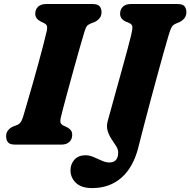

<svg xmlns="http://www.w3.org/2000/svg" viewBox="-20 -720 948 956"><path d="M282.5 -133.5Q278.5 -115 282.5 -107Q286.5 -99 296.5 -94.5L312.5 -87Q326 -80 332.8 -71.2Q339.5 -62.5 339.5 -48.5Q339.5 -26.5 325.2 -13.2Q311 0 286 0H56Q28.5 0 19.5 -11.8Q10.5 -23.5 10.5 -41.5Q10.5 -59.5 20.5 -71.5Q30.5 -83.5 44 -89.5L63 -97Q75.5 -101.5 82 -110Q88.5 -118.5 95 -138.5Q103 -166 115.5 -208.5Q128 -251 142.2 -300.8Q156.5 -350.5 170.2 -400.8Q184 -451 195.2 -494.5Q206.5 -538 213 -566.5Q216 -581.5 213.5 -590.5Q211 -599.5 199 -605L182.5 -613Q155.5 -627 155.5 -651.5Q155.5 -673.5 169.8 -686.8Q184 -700 211 -700H440Q467 -700 476.2 -688.5Q485.5 -677 485.5 -659Q485.5 -641 475.2 -628.8Q465 -616.5 451 -610.5L432 -603Q418.5 -597.5 412.8 -590.2Q407 -583 401 -563.5Q391.5 -532.5 377.2 -482.5Q363 -432.5 347.2 -375.5Q331.5 -318.5 317.2 -266.2Q303 -214 293.5 -177.8Q284 -141.5 282.5 -133.5ZM812.5 -520Q805.5 -497.5 792.8 -451.2Q780 -405 763.5 -345Q747 -285 729.8 -220.5Q712.5 -156 696.8 -95.5Q681 -35 669.5 11Q645 111 585.8 163.8Q526.5 216.5 439 216.5Q385 216.5 358 190.5Q331 164.5 331 127.5Q331 97 350.8 75Q370.5 53 406 53Q425 53 446 62Q467 71 487 80Q507 89 524 89Q568.5 89 568.5 39Q568.5 23.5 558 7.2Q547.5 -9 535.2 -27.5Q523 -46 516 -68.5Q509 -91 516.5 -118Q520 -130.5 530.8 -169.5Q541.5 -208.5 556.2 -261.8Q571 -315 586.5 -370.8Q602 -426.5 614.5 -473.2Q627 -520 633 -545Q640.5 -577 639 -588Q637.5 -599 623 -605.5L605 -613Q578 -626.5 578 -651.5Q578 -673 591.8 -686.5Q605.5 -700 632.5 -700H862.5Q890 -700 899 -688.5Q908 -677 908 -659Q908 -641 898 -629Q888 -617 874.5 -610.5L856 -602.5Q846 -598.5 840 -592.2Q834 -586 828 -570Q822 -554 812.5 -520Z"/></svg>

Font: Fraunces 9pt SuperSoft
Style: Bold Italic
Weight: 700
Italic angle: -16°
Version: Version 1.000;[b76b70a41]